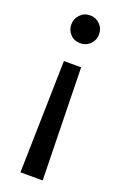

<svg xmlns="http://www.w3.org/2000/svg" viewBox="-140 -544 501 791"><g transform="rotate(20 111.0 -149.0)"><path d="M111.5 -380Q84 -380 67.2 -398Q50.5 -416 50.5 -440.5Q50.5 -465.5 67.8 -483.8Q85 -502 111.5 -502Q136 -502 154 -484.5Q172 -467 172 -440.5Q172 -415 154.5 -397.5Q137 -380 111.5 -380ZM159.5 204H62L73.5 -288H149Z"/></g></svg>

Font: Acari Sans Neue SemiBold
Style: Regular
Weight: 600
Designer: Alfredo Marco Pradil (font), Cristiano Sobral (main changes)
Foundry: Hanken Design Co. (font), Cristiano Sobral (main changes)
Version: Version 2.459;March 19, 2022;FontCreator 14.0.0.2808 64-bit;